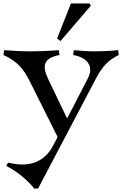

<svg xmlns="http://www.w3.org/2000/svg" viewBox="-45 -840 707 1110"><path d="M2 100 -9 119C56 153 110 197 153 250H175L502 -371C531 -427 562 -485 642 -522L638 -550C589 -545 533 -543 501 -543C469 -543 433 -545 382 -550L378 -522C458 -508 500 -458 463 -387L343 -155L233 -384C196 -462 209 -505 299 -522L295 -550C236 -545 160 -543 128 -543C96 -543 40 -545 -21 -550L-25 -522C55 -486 92 -440 126 -372L288 -48L263 0C210 103 116 129 2 100ZM285 -617 305 -603 480 -807 473 -820H365Z"/></svg>

Font: Basteleur Moonlight
Style: Regular
Weight: 300
Designer: Keussel
Foundry: Keussel Studio
Version: Version 1.300;Glyphs 3.2 (3192)